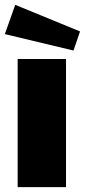

<svg xmlns="http://www.w3.org/2000/svg" viewBox="-20 -774 351 794"><path d="M253 0H53V-530H253ZM311 -644 284 -565 0 -633 43 -754Z"/></svg>

Font: Morrison Black
Style: Regular
Weight: 900
Designer: Pablo Impallari, Rodrigo Fuenzalida (Modified by Dan O. Williams)
Version: Version 0.03;June 6, 2019;FontCreator 11.5.0.2425 64-bit; tt